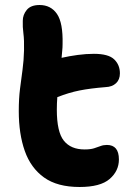

<svg xmlns="http://www.w3.org/2000/svg" viewBox="-20 -734 526 767"><path d="M298 13Q209 13 156 -25Q103 -63 79 -131Q55 -199 55 -290Q55 -340 60 -379.5Q65 -419 70 -455.5Q75 -492 76 -533Q77 -574 73.5 -600.5Q70 -627 71 -651Q71 -675 87 -694.5Q103 -714 138 -714Q183 -714 207.5 -678.5Q232 -643 230 -558Q230 -544 228.5 -530.5Q227 -517 226 -503Q257 -510 290.5 -514.5Q324 -519 355 -519Q413 -519 436 -497Q459 -475 459 -441Q459 -416 443.5 -401.5Q428 -387 402 -386Q340 -381 297.5 -372.5Q255 -364 209 -346Q207 -321 207 -296Q207 -207 235 -172Q263 -137 318 -137Q341 -137 355.5 -141.5Q370 -146 381.5 -150.5Q393 -155 407 -155Q455 -155 455 -97Q455 -51 418 -19Q381 13 298 13Z"/></svg>

Font: Shantell Sans Normal
Style: Bold
Weight: 700
Designer: Stephen Nixon, Anya Danilova, Shantell Martin
Foundry: Arrow Type
Version: Version 1.009;[a7da0bfa3]